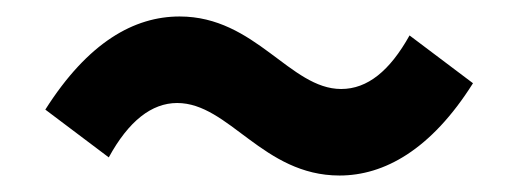

<svg xmlns="http://www.w3.org/2000/svg" viewBox="-20 -491 629 233"><path d="M392 -278C446 -278 503 -309 554 -390L477 -448C453 -405 426 -383 394 -383C332 -383 290 -471 198 -471C143 -471 87 -440 35 -358L112 -300C136 -344 164 -366 195 -366C258 -366 299 -278 392 -278Z"/></svg>

Font: Noto Sans CJK JP Bold
Style: Regular
Weight: 700
Designer: Ryoko NISHIZUKA (kana & ideographs); Paul D. Hunt (Latin, Greek & Cyrillic); Wenlong ZHANG (bopomofo); Sandoll Communica
Foundry: Adobe Systems Incorporated
Version: Version 1.004;PS 1.004;hotconv 1.0.82;makeotf.lib2.5.63406